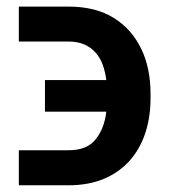

<svg xmlns="http://www.w3.org/2000/svg" viewBox="-20 -554 511 580"><path d="M36.9 -428.6V-534.1H186.1Q269.5 -534.1 324.6 -499.3Q352.3 -481.9 372.9 -458.1Q393.5 -434.3 407.3 -405.2Q421.2 -376.1 427.9 -342.5Q434.7 -308.9 434.7 -272V-256.4Q434.7 -199.6 418.7 -151.5Q402.7 -103.3 371.4 -68.4Q340.2 -33.4 293.9 -13.8Q247.5 5.7 186.8 5.7H36.9V-100.1H186.8Q243.3 -100.1 269.2 -133.5Q295.5 -166.5 301.1 -216.6H115.8V-312.1H301.1Q298.3 -335.2 291 -356.4Q283.7 -377.5 270.2 -393.5Q256.7 -409.4 236.2 -419Q215.6 -428.6 186.1 -428.6Z"/></svg>

Font: Inter P Semi Bold
Style: Regular
Weight: 600
Designer: Rasmus Andersson
Foundry: rsms
Version: Version 3.018;git-588b23468